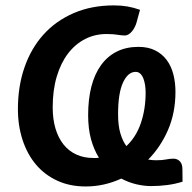

<svg xmlns="http://www.w3.org/2000/svg" viewBox="-20 -674 701 701"><path d="M646.5 -10.7Q620.6 -2.4 591.1 1.5Q561.5 5.4 532.2 5.4Q505.9 5.4 477.8 -1.2Q449.7 -7.8 422.9 -22Q392.1 -7.8 359.4 -0.5Q326.7 6.8 293 6.8Q234.9 6.8 189 -14.4Q143.1 -35.6 111.3 -73.2Q79.6 -110.8 62.5 -162.8Q45.4 -214.8 45.4 -275.9Q45.4 -358.4 69.3 -427.7Q93.3 -497.1 138.4 -547.4Q183.6 -597.7 248.8 -626Q314 -654.3 396 -654.3Q410.2 -654.3 422.1 -653.3Q434.1 -652.3 445.3 -650.4Q456.5 -648.4 467.5 -645.5Q478.5 -642.6 491.2 -638.2L478.5 -591.8Q476.1 -583 471.7 -574.5Q467.3 -565.9 461.7 -559.3Q456.1 -552.7 449.5 -548.6Q442.9 -544.4 436 -544.4Q429.2 -544.4 422.9 -545.2Q416.5 -545.9 408.9 -547.1Q401.4 -548.3 391.6 -549.1Q381.8 -549.8 368.7 -549.8Q326.7 -549.8 290.8 -531.5Q254.9 -513.2 228.5 -478.8Q202.1 -444.3 187.3 -394.8Q172.4 -345.2 172.4 -282.2Q172.4 -238.8 182.6 -204.6Q192.9 -170.4 211.9 -146.5Q231 -122.6 258.5 -109.9Q286.1 -97.2 320.8 -97.2Q326.2 -97.2 331.1 -97.2Q335.9 -97.2 341.3 -98.1Q322.8 -127.4 312.3 -165.8Q301.8 -204.1 301.8 -253.9Q301.8 -312 313.7 -358.2Q325.7 -404.3 349.1 -436.5Q372.6 -468.8 406.7 -485.8Q440.9 -502.9 485.4 -502.9Q521 -502.9 546.6 -490Q572.3 -477.1 588.9 -454.6Q605.5 -432.1 613 -402.3Q620.6 -372.6 620.6 -338.9Q620.6 -262.2 593.5 -199.7Q566.4 -137.2 521 -91.3Q529.8 -89.8 537.1 -89.4Q544.4 -88.9 550.8 -88.9Q572.3 -88.9 586.2 -91.8Q600.1 -94.7 613.3 -94.7Q627.4 -94.7 636.7 -85Q646 -75.2 646 -56.6ZM411.1 -256.8Q411.1 -215.8 419.4 -187.5Q427.7 -159.2 441.4 -140.6Q477.1 -173.8 494.4 -224.9Q511.7 -275.9 511.7 -335.9Q511.7 -349.1 509.8 -362.5Q507.8 -376 503.7 -387Q499.5 -397.9 492.4 -404.8Q485.4 -411.6 475.1 -411.6Q447.3 -411.6 429.2 -372.8Q411.1 -334 411.1 -256.8Z"/></svg>

Font: Carlito
Style: Bold Italic
Weight: 700
Italic angle: -7°
Designer: Lukasz Dziedzic
Foundry: tyPoland Lukasz Dziedzic
Version: Version 1.104